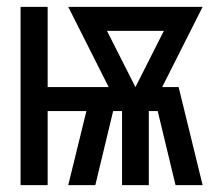

<svg xmlns="http://www.w3.org/2000/svg" viewBox="-20 -540 640 560"><path d="M40 0V-520H119V-286H297L179 -520H571L453 -286H501L571 0H492L440 -216H414V0H336V-216H310L258 0H179L232 -216H119V0ZM375 -286 458 -450H292Z"/></svg>

Font: Nova Nerd Font
Style: Regular
Weight: 400
Designer: Belleve Invis
Foundry: Belleve Invis
Version: Version 24.1.4; ttfautohint (v1.8.4);Nerd Fonts 3.1.1